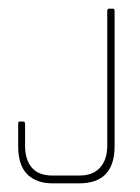

<svg xmlns="http://www.w3.org/2000/svg" viewBox="-20 -424 324 444"><path d="M163 0H102Q64 0 43 -21Q22 -42 22 -86V-137Q22 -139 22.5 -141Q23 -143 25 -143H34Q38 -143 38 -137V-87Q38 -55 53.5 -36.5Q69 -18 102 -18H163Q195 -18 211.5 -36.5Q228 -55 228 -87V-398Q228 -404 232 -404H241Q245 -404 245 -399V-86Q245 0 163 0Z"/></svg>

Font: Chathura Thin
Style: Regular
Weight: 250
Designer: Appaji Ambarisha Darbha
Foundry: Aditya Fonts
Version: Version 1.002 2016